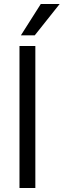

<svg xmlns="http://www.w3.org/2000/svg" viewBox="-20 -936 317 956"><path d="M156 0H77V-707H156ZM153 -760H84L183 -916H277Z"/></svg>

Font: Hind Guntur
Style: Regular
Weight: 400
Designer: Manushi Parikh, Hitesh Malaviya
Foundry: Indian Type Foundry
Version: Version 1.002;PS 1.0;hotconv 1.0.86;makeotf.lib2.5.63406; tt